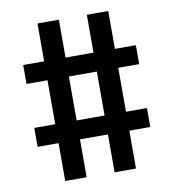

<svg xmlns="http://www.w3.org/2000/svg" viewBox="-79 -787 759 839"><g transform="rotate(-10 300.0 -367.5)"><path d="M143 -18V-186H50V-270H143V-465H50V-549H143V-717H238V-549H362V-717H457V-549H550V-465H457V-270H550V-186H457V-18H362V-186H238V-18ZM238 -270H362V-465H238Z"/></g></svg>

Font: Iosevka Slab Medium Extended
Style: Regular
Weight: 500
Width: 7
Monospace: yes
Designer: Belleve Invis
Foundry: Belleve Invis
Version: Version 11.1.1; ttfautohint (v1.8.3)